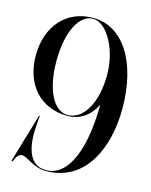

<svg xmlns="http://www.w3.org/2000/svg" viewBox="-109 -779 674 858"><g transform="rotate(15 227.5 -350.0)"><path d="M215.5 -708C92 -708 10 -616.5 10 -479C10 -344.5 92 -255 215.5 -255C273.9 -255 318.8 -287.1 345.5 -341.7C344.1 -138.1 291.1 4 185.5 4C100.5 4 85.5 -91 94.5 -190L97.5 -223H94L27 3L32.5 5C42.5 -21 51.5 -33 67.5 -33C90.5 -33 129.5 8 185.5 8C373.5 8 445.5 -174 445.5 -350C445.5 -565 353.5 -708 215.5 -708ZM215.5 -259C149.5 -259.5 105.5 -350 105.5 -479C105.5 -611 149.5 -703.5 215.5 -704H218C280 -701.5 340.5 -595.5 340.5 -479C340.5 -350 290.5 -259.5 215.5 -259Z"/></g></svg>

Font: Picaflor 96 pt
Style: Regular
Weight: 400
Designer: Ariel Martín Pérez
Foundry: Tunera Type Foundry
Version: Version 1.000;hotconv 1.0.109;makeotfexe 2.5.65596